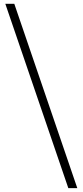

<svg xmlns="http://www.w3.org/2000/svg" viewBox="-20 -806 434 1003"><path d="M336.9 176.8 7.8 -786.1H54.7L383.8 176.8Z"/></svg>

Font: Gen Shin Gothic Light
Style: Regular
Weight: 200
Designer: [Source Han Sans]
Ryoko NISHIZUKA  (kana & ideographs); Paul D. Hunt (Latin, Greek & Cyrillic); Wenlong ZHANG  (bopomofo
Version: Version 1.002.20150607